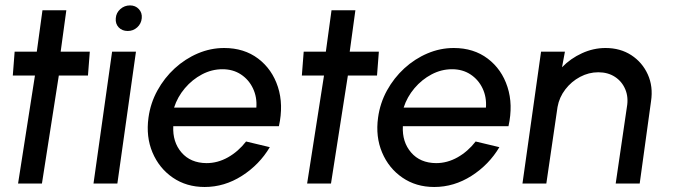

<svg xmlns="http://www.w3.org/2000/svg" viewBox="-20 -696 2556 728"><path d="M313.5 -409.5H203L139 0H48.5L112.5 -409.5H28.5L35.5 -500H119.5L141 -657H231.5L210 -500H320.5Z M405 -500H495.5L425 0H334.5ZM464.5 -578.5Q443 -578.5 430 -592.2Q417 -606 419 -627Q420.5 -647.5 436.2 -661.5Q452 -675.5 473 -675.5Q493.5 -675.5 506.5 -661.5Q519.5 -647.5 517.5 -627Q515.5 -606 500.2 -592.2Q485 -578.5 464.5 -578.5Z M756 13Q687 13 635.2 -22.5Q583.5 -58 558.2 -117.8Q533 -177.5 543 -250Q550.5 -305 576.8 -352.8Q603 -400.5 642.5 -436.8Q682 -473 730.2 -493.5Q778.5 -514 830 -514Q905.5 -514 958.8 -473.8Q1012 -433.5 1033.8 -366.2Q1055.5 -299 1037.5 -217.5H637Q634 -157.5 668.2 -117.8Q702.5 -78 763 -77.5Q805.5 -77.5 844.5 -99.5Q883.5 -121.5 913 -159.5L1003 -138Q963.5 -71.5 897.2 -29.2Q831 13 756 13ZM640 -288H952Q955 -327.5 939.2 -360.8Q923.5 -394 893.5 -413.8Q863.5 -433.5 823.5 -433.5Q783 -433.5 746 -414Q709 -394.5 681 -361.5Q653 -328.5 640 -288Z M1409.5 -409.5H1299L1235 0H1144.5L1208.5 -409.5H1124.5L1131.5 -500H1215.5L1237 -657H1327.5L1306 -500H1416.5Z M1626.5 13Q1557.5 13 1505.8 -22.5Q1454 -58 1428.8 -117.8Q1403.5 -177.5 1413.5 -250Q1421 -305 1447.2 -352.8Q1473.5 -400.5 1513 -436.8Q1552.5 -473 1600.8 -493.5Q1649 -514 1700.5 -514Q1776 -514 1829.2 -473.8Q1882.5 -433.5 1904.2 -366.2Q1926 -299 1908 -217.5H1507.5Q1504.5 -157.5 1538.8 -117.8Q1573 -78 1633.5 -77.5Q1676 -77.5 1715 -99.5Q1754 -121.5 1783.5 -159.5L1873.5 -138Q1834 -71.5 1767.8 -29.2Q1701.5 13 1626.5 13ZM1510.5 -288H1822.5Q1825.5 -327.5 1809.8 -360.8Q1794 -394 1764 -413.8Q1734 -433.5 1694 -433.5Q1653.5 -433.5 1616.5 -414Q1579.5 -394.5 1551.5 -361.5Q1523.5 -328.5 1510.5 -288Z M2448.5 -312 2405.5 0H2314.5L2357 -290.5Q2363.5 -327 2351 -357Q2338.5 -387 2311.8 -404.5Q2285 -422 2248.5 -422Q2212.5 -422 2179.5 -404.5Q2146.5 -387 2123.5 -357Q2100.5 -327 2094 -290.5L2051.5 0H1961L2031.5 -500H2122L2111 -441Q2143.5 -474.5 2186.8 -494.2Q2230 -514 2276 -514Q2332 -514 2373.8 -486.8Q2415.5 -459.5 2436.2 -413.8Q2457 -368 2448.5 -312Z"/></svg>

Font: Urbanist Medium
Style: Italic
Weight: 500
Italic angle: -8°
Designer: Corey Hu
Foundry: Corey Hu
Version: Version 1.330; ttfautohint (v1.8.4.7-5d5b)